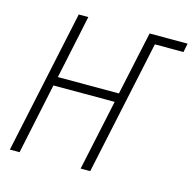

<svg xmlns="http://www.w3.org/2000/svg" viewBox="-105 -819 927 924"><g transform="rotate(15 359.0 -357.0)"><path d="M23.4 0 175.3 -713.9H223.1L156.2 -397H460.4L528.3 -713.9H717.8L709 -669.9H566.4L423.8 0H376L451.2 -352.5H146L71.8 0Z"/></g></svg>

Font: Open Sans SemiCondensed Light
Style: Italic
Weight: 300
Width: 4
Italic angle: -12°
Designer: Monotype Design Team
Foundry: Monotype Imaging Inc.
Version: Version 3.000